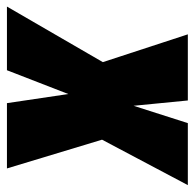

<svg xmlns="http://www.w3.org/2000/svg" viewBox="-82 -550 574 567"><g transform="rotate(90 205.5 -267.0)"><path d="M469.2 -534.2 335 -280.8 419.9 0H227.1L200.2 -181.2L129.9 0H-58.1L106 -283.2L23.9 -534.2H219.2L234.9 -374L286.1 -534.2Z"/></g></svg>

Font: Fira Sans Compressed Heavy
Style: Italic
Weight: 900
Width: 3
Italic angle: -8°
Designer: Carrois Corporate & Edenspiekermann AG
Foundry: Carrois Corporate GbR & Edenspiekermann AG
Version: Version 4.203;PS 004.203;hotconv 1.0.88;makeotf.lib2.5.64775